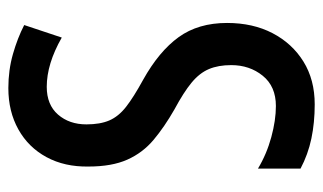

<svg xmlns="http://www.w3.org/2000/svg" viewBox="-177 -587 774 460"><g transform="rotate(-90 210.0 -357.0)"><path d="M385 -200Q385 -138 360.5 -91Q336 -44 292.5 -17Q249 10 190 10Q146 10 108 2Q70 -6 36 -24V-126Q71 -105 111.5 -94Q152 -83 186 -83Q233 -83 258.5 -114.5Q284 -146 284 -190Q284 -221 274.5 -243.5Q265 -266 242 -285Q219 -304 178 -326Q136 -350 105 -376Q74 -402 57.5 -439Q41 -476 41 -532Q40 -589 63.5 -632.5Q87 -676 130 -700Q173 -724 229 -724Q272 -724 310.5 -713Q349 -702 380 -686L350 -596Q287 -632 232 -632Q189 -632 165.5 -605Q142 -578 142 -537Q142 -504 151.5 -482Q161 -460 184 -442Q207 -424 249 -401Q317 -363 351 -316Q385 -269 385 -200Z"/></g></svg>

Font: Noto Sans Khmer UI ExtraCondensed Medium
Style: Regular
Weight: 500
Width: 2
Designer: Danh Hong and the Monotype Design Team
Foundry: Monotype Imaging Inc.
Version: Version 2.002; ttfautohint (v1.8.4.7-5d5b)